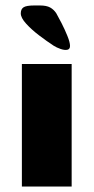

<svg xmlns="http://www.w3.org/2000/svg" viewBox="-20 -682 342 702"><path d="M60 0V-448H242V0ZM236 -514Q236 -527 226.5 -550.5Q217 -574 205 -597.5Q193 -621 186 -633Q177 -647 163.5 -654.5Q150 -662 126 -662H105Q77 -662 66.5 -655.5Q56 -649 56 -633Q56 -617 75.5 -595.5Q95 -574 122.5 -553Q150 -532 176 -515Q187 -508 201.5 -503Q216 -498 226 -500Q236 -502 236 -514Z"/></svg>

Font: Goldman
Style: Bold
Weight: 700
Designer: Jaikishan Patel
Version: Version 1.000; ttfautohint (v1.8.3)